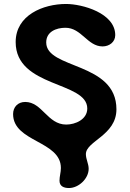

<svg xmlns="http://www.w3.org/2000/svg" viewBox="-20 -734 654 968"><path d="M280 177C280 206 303 214 328 214C376 214 427 167 427 117C427 91 413 69 413 43C413 -23 567 -51 567 -183C567 -423 213 -384 213 -520C213 -574 263 -594 310 -594C391 -594 421 -500 497 -500C531 -500 561 -522 561 -557C561 -668 395 -714 313 -714C198 -714 59 -658 59 -522C59 -291 420 -325 420 -187C420 -132 360 -106 314 -106C219 -106 193 -220 107 -220C70 -220 46 -194 46 -159C46 -17 287 -25 287 113C287 135 280 155 280 177Z"/></svg>

Font: Asimov Print
Style: Regular
Weight: 500
Designer: Google
Version: Version 2.000980: 2014